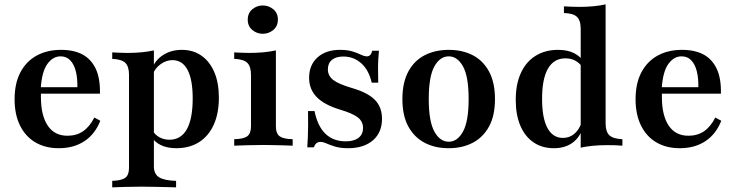

<svg xmlns="http://www.w3.org/2000/svg" viewBox="-20 -651 3287 858"><path d="M242.7 11.3Q182.3 11.3 137.9 -14.9Q93.5 -41.1 69.4 -90.3Q45.2 -139.5 45.2 -207.3Q45.2 -278.2 71 -327.4Q96.8 -376.6 143.5 -402.4Q190.3 -428.2 253.2 -428.2Q309.7 -428.2 348.4 -407.7Q387.1 -387.1 407.7 -344Q428.2 -300.8 426.6 -232.3H125L123.4 -261.3H325.8Q326.6 -300.8 319 -331.9Q311.3 -362.9 294.4 -381Q277.4 -399.2 250.8 -399.2Q216.1 -399.2 191.5 -364.9Q166.9 -330.6 162.1 -255.6L163.7 -252.4Q162.9 -245.2 162.9 -236.3Q162.9 -227.4 162.9 -216.1Q162.9 -135.5 193.1 -89.9Q223.4 -44.4 281.5 -44.4Q321.8 -44.4 351.2 -64.5Q380.6 -84.7 401.6 -125.8L428.2 -111.3Q404.8 -51.6 357.3 -20.2Q309.7 11.3 242.7 11.3Z M481.5 186.3V157.3Q524.2 155.6 540.3 143.1Q556.5 130.6 556.5 99.2V-316.9Q556.5 -354.8 539.5 -370.6Q522.6 -386.3 481.5 -387.9V-416.9Q499.2 -416.1 515.3 -415.3Q531.5 -414.5 550 -414.5Q616.1 -414.5 667.7 -425.8V92.7Q667.7 126.6 690.7 141.1Q713.7 155.6 766.9 157.3V186.3Q751.6 185.5 726.2 185.1Q700.8 184.7 671 183.9Q641.1 183.1 612.9 183.1Q571.8 183.1 535.9 184.3Q500 185.5 481.5 186.3ZM767.7 11.3Q727.4 11.3 698.4 -2.8Q669.4 -16.9 655.6 -41.9L661.3 -68.5Q671.8 -49.2 691.9 -37.9Q712.1 -26.6 737.1 -26.6Q788.7 -26.6 814.9 -73.4Q841.1 -120.2 841.1 -211.3Q841.1 -295.2 818.1 -338.7Q795.2 -382.3 750.8 -382.3Q722.6 -382.3 697.6 -364.1Q672.6 -346 662.1 -317.7L658.9 -342.7Q672.6 -381.5 708.5 -404.8Q744.4 -428.2 792.7 -428.2Q843.5 -428.2 880.6 -402Q917.7 -375.8 937.9 -328.2Q958.1 -280.6 958.1 -214.5Q958.1 -144.4 935.1 -93.5Q912.1 -42.7 869.4 -15.7Q826.6 11.3 767.7 11.3Z M1026.6 0V-29Q1068.5 -29.8 1085.1 -42.3Q1101.6 -54.8 1101.6 -87.1V-316.9Q1101.6 -353.2 1085.5 -369.8Q1069.4 -386.3 1026.6 -387.9V-416.9Q1042.7 -416.1 1059.3 -415.3Q1075.8 -414.5 1092.7 -414.5Q1126.6 -414.5 1156.9 -417.3Q1187.1 -420.2 1212.9 -425.8V-87.1Q1212.9 -54 1229.8 -41.9Q1246.8 -29.8 1287.9 -29V0Q1275.8 -0.8 1254.8 -1.2Q1233.9 -1.6 1208.9 -2.4Q1183.9 -3.2 1158.9 -3.2Q1121.8 -3.2 1083.9 -2Q1046 -0.8 1026.6 0ZM1154 -500Q1128.2 -500 1107.7 -516.9Q1087.1 -533.9 1087.1 -562.9Q1087.1 -592.7 1107.7 -609.7Q1128.2 -626.6 1154 -626.6Q1180.6 -626.6 1201.2 -609.7Q1221.8 -592.7 1221.8 -563.7Q1221.8 -533.9 1201.2 -516.9Q1180.6 -500 1154 -500Z M1535.5 11.3Q1500.8 11.3 1477.4 4Q1454 -3.2 1438.7 -10.1Q1423.4 -16.9 1411.3 -16.9Q1391.1 -16.9 1382.3 7.3H1353.2Q1354.8 -14.5 1355.6 -37.5Q1356.5 -60.5 1356.9 -89.1Q1357.3 -117.7 1356.5 -154.8H1385.5Q1399.2 -87.1 1434.3 -53.2Q1469.4 -19.4 1525 -19.4Q1562.1 -19.4 1582.3 -35.1Q1602.4 -50.8 1602.4 -79Q1602.4 -107.3 1580.2 -125.4Q1558.1 -143.5 1501.6 -160.5Q1429 -182.3 1395.2 -217.3Q1361.3 -252.4 1361.3 -303.2Q1361.3 -360.5 1398.8 -394.4Q1436.3 -428.2 1499.2 -428.2Q1532.3 -428.2 1554.4 -421.4Q1576.6 -414.5 1592.3 -406.9Q1608.1 -399.2 1620.2 -399.2Q1628.2 -399.2 1634.3 -405.2Q1640.3 -411.3 1643.5 -424.2H1673.4Q1671.8 -406.5 1670.6 -387.5Q1669.4 -368.5 1669.4 -343.5Q1669.4 -318.5 1670.2 -281.5H1641.1Q1628.2 -337.9 1594.4 -368.1Q1560.5 -398.4 1514.5 -398.4Q1481.5 -398.4 1463.3 -383.5Q1445.2 -368.5 1445.2 -341.1Q1445.2 -312.1 1469.4 -293.5Q1493.5 -275 1554 -257.3Q1623.4 -237.1 1655.2 -204.8Q1687.1 -172.6 1687.1 -120.2Q1687.1 -58.9 1646.4 -23.8Q1605.6 11.3 1535.5 11.3Z M1984.7 11.3Q1924.2 11.3 1877.8 -12.9Q1831.5 -37.1 1804.8 -85.5Q1778.2 -133.9 1778.2 -208.1Q1778.2 -282.3 1804.8 -331.5Q1831.5 -380.6 1878.2 -404.4Q1925 -428.2 1985.5 -428.2Q2046 -428.2 2092.3 -404.4Q2138.7 -380.6 2165.3 -331.5Q2191.9 -282.3 2191.9 -208.1Q2191.9 -133.9 2165.3 -85.5Q2138.7 -37.1 2092.3 -12.9Q2046 11.3 1984.7 11.3ZM1985.5 -17.7Q2024.2 -17.7 2049.2 -63.3Q2074.2 -108.9 2074.2 -208.1Q2074.2 -308.9 2049.2 -354Q2024.2 -399.2 1985.5 -399.2Q1946 -399.2 1921 -354Q1896 -308.9 1896 -208.1Q1896 -108.9 1921 -63.3Q1946 -17.7 1985.5 -17.7Z M2575 8.9V-521.8Q2575 -559.7 2558.1 -575.8Q2541.1 -591.9 2500 -592.7V-622.6Q2517.7 -621.8 2533.9 -621Q2550 -620.2 2568.5 -620.2Q2601.6 -620.2 2631.5 -623Q2661.3 -625.8 2686.3 -631.5V-100Q2686.3 -62.9 2702.8 -46.8Q2719.4 -30.6 2761.3 -29V0Q2743.5 -1.6 2727.4 -2Q2711.3 -2.4 2692.7 -2.4Q2659.7 -2.4 2629.8 0.4Q2600 3.2 2575 8.9ZM2454.8 11.3Q2402.4 11.3 2364.1 -14.9Q2325.8 -41.1 2305.2 -89.5Q2284.7 -137.9 2284.7 -204.8Q2284.7 -275 2307.7 -325Q2330.6 -375 2373.4 -401.6Q2416.1 -428.2 2474.2 -428.2Q2516.9 -428.2 2546.4 -412.9Q2575.8 -397.6 2587.9 -374.2L2583.1 -348.4Q2573.4 -366.9 2553.2 -378.6Q2533.1 -390.3 2506.5 -390.3Q2455.6 -390.3 2429 -344.8Q2402.4 -299.2 2402.4 -208.9Q2402.4 -124.2 2426.2 -79.4Q2450 -34.7 2496 -34.7Q2525 -34.7 2546.8 -53.2Q2568.5 -71.8 2579.8 -105.6L2583.9 -78.2Q2570.2 -35.5 2537.1 -12.1Q2504 11.3 2454.8 11.3Z M3017.7 11.3Q2957.3 11.3 2912.9 -14.9Q2868.5 -41.1 2844.4 -90.3Q2820.2 -139.5 2820.2 -207.3Q2820.2 -278.2 2846 -327.4Q2871.8 -376.6 2918.5 -402.4Q2965.3 -428.2 3028.2 -428.2Q3084.7 -428.2 3123.4 -407.7Q3162.1 -387.1 3182.7 -344Q3203.2 -300.8 3201.6 -232.3H2900L2898.4 -261.3H3100.8Q3101.6 -300.8 3094 -331.9Q3086.3 -362.9 3069.4 -381Q3052.4 -399.2 3025.8 -399.2Q2991.1 -399.2 2966.5 -364.9Q2941.9 -330.6 2937.1 -255.6L2938.7 -252.4Q2937.9 -245.2 2937.9 -236.3Q2937.9 -227.4 2937.9 -216.1Q2937.9 -135.5 2968.1 -89.9Q2998.4 -44.4 3056.5 -44.4Q3096.8 -44.4 3126.2 -64.5Q3155.6 -84.7 3176.6 -125.8L3203.2 -111.3Q3179.8 -51.6 3132.3 -20.2Q3084.7 11.3 3017.7 11.3Z"/></svg>

Font: Playfair
Style: Bold
Weight: 700
Designer: Claus Eggers Sørensen
Foundry: Claus Eggers Sørensen
Version: Version 2.001;gftools[0.9.30]